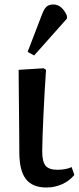

<svg xmlns="http://www.w3.org/2000/svg" viewBox="-20 -821 351 855"><path d="M187 14Q124 14 95 -24Q66 -62 66 -144Q66 -180 65.5 -232Q65 -284 64.5 -339.5Q64 -395 63.5 -441Q63 -487 63 -510L174 -517L185 -510Q182 -468 179 -415.5Q176 -363 173.5 -310Q171 -257 169.5 -213.5Q168 -170 168 -147Q168 -101 183 -83Q198 -65 235 -65Q274 -65 299 -77L311 -42Q289 -15 256 -0.5Q223 14 187 14ZM132 -574 103 -590 166 -754Q176 -781 187 -791Q198 -801 217 -801Q256 -801 278 -751V-738Z"/></svg>

Font: Literata 36pt Medium
Style: Regular
Weight: 500
Designer: Latin by Veronika Burian and Jose Scaglione. Greek by Irene Vlachou. Cyrillic by Vera Evstafieva.
Foundry: TypeTogether
Version: Version 3.002